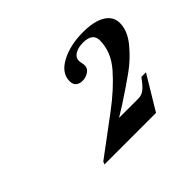

<svg xmlns="http://www.w3.org/2000/svg" viewBox="-85 -815 595 595"><g transform="rotate(-45 212.5 -517.5)"><path d="M252 -442 215 -419H298Q312 -419 322 -425.5Q332 -432 343 -446L354 -460H374L307 -349H81L85 -358L211 -452Q267 -494 305 -537.5Q343 -581 343 -631Q343 -663 301 -663Q279 -663 265.5 -654.5Q252 -646 252 -633Q252 -627 253.5 -621Q255 -615 255 -609Q255 -596 243 -588Q231 -580 216 -580Q204 -580 195.5 -586.5Q187 -593 187 -608Q187 -643 227 -664.5Q267 -686 324 -686Q372 -686 398.5 -670Q425 -654 425 -625Q425 -591 397 -557Q369 -523 335 -498.5Q301 -474 252 -442Z"/></g></svg>

Font: Ibarra Real Nova SemiBold
Style: Italic
Weight: 600
Italic angle: -22°
Designer: Jose Maria Ribagorda & Octavio Pardo
Foundry: Octavio Pardo
Version: Version 1.014